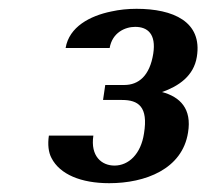

<svg xmlns="http://www.w3.org/2000/svg" viewBox="-20 -736 469 436"><path d="M91 -428C88 -408 90 -390 97 -377C116 -340 164 -320 228 -320C310 -320 394 -352 407 -435C416 -489 389 -516 348 -527C385 -540 420 -563 427 -607C440 -687 373 -716 290 -716C270 -716 251 -714 233 -710C184 -700 137 -675 129 -627H229C235 -662 264 -675 287 -675C315 -675 335 -659 328 -614C320 -564 295 -543 262 -543H219L214 -509H257C294 -509 317 -494 307 -433C300 -386 272 -360 240 -360C211 -360 185 -381 192 -428Z"/></svg>

Font: Aerodynamic
Style: Obl
Weight: 500
Designer: Google
Version: Version 2.000980; 2014